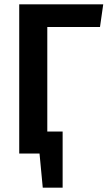

<svg xmlns="http://www.w3.org/2000/svg" viewBox="-20 -711 500 889"><path d="M443 -586H199V-102H270V158H178L163 0H69V-691H458Z"/></svg>

Font: Fira Sans Condensed Medium
Style: Regular
Weight: 500
Width: 3
Designer: Carrois Corporate & Edenspiekermann AG
Foundry: Carrois Corporate GbR & Edenspiekermann AG
Version: Version 4.203;PS 004.203;hotconv 1.0.88;makeotf.lib2.5.64775